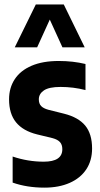

<svg xmlns="http://www.w3.org/2000/svg" viewBox="-20 -828 447 858"><path d="M36.5 -12V-128.5Q104.5 -105.5 175.5 -105.5Q258.5 -105.5 258.5 -161Q258.5 -181.5 248 -193Q237.5 -204.5 215.5 -210.5L145.5 -227.5Q83 -243 51.8 -281.2Q20.5 -319.5 20.5 -384Q20.5 -435.5 46 -474.2Q71.5 -513 121.2 -534.2Q171 -555.5 242.5 -555.5Q306.5 -555.5 362 -542V-425.5Q308 -439.5 250.5 -439.5Q199 -439.5 176.2 -424Q153.5 -408.5 153.5 -384Q153.5 -365 163.8 -354.2Q174 -343.5 196 -337.5L266 -320Q330 -304 360.8 -266.8Q391.5 -229.5 391.5 -164.5Q391.5 -110.5 365.5 -71.2Q339.5 -32 291.5 -10.8Q243.5 10.5 178.5 10.5Q100.5 10.5 36.5 -12ZM358.5 -616.5H259L202.5 -740.5L146 -616.5H46L140 -808H265Z"/></svg>

Font: Encode Sans Condensed
Style: Bold
Weight: 700
Width: 3
Designer: Multiple Designers
Foundry: Impallari Type
Version: Version 2.000